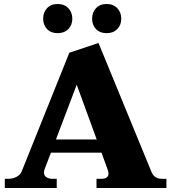

<svg xmlns="http://www.w3.org/2000/svg" viewBox="-20 -941 857 961"><path d="M196 -847Q196 -879 215.5 -900Q235 -921 268 -921Q302 -921 322 -900Q342 -879 342 -847Q342 -816 322 -795.5Q302 -775 268 -775Q235 -775 215.5 -795.5Q196 -816 196 -847ZM441 -847Q441 -879 460.5 -900Q480 -921 514 -921Q547 -921 567 -900Q587 -879 587 -847Q587 -816 567 -795.5Q547 -775 514 -775Q480 -775 460.5 -795.5Q441 -816 441 -847ZM813 -46V0H463V-46H486Q523 -46 523 -72Q523 -81 519 -92L488 -177H235L204 -96Q200 -87 200 -78Q200 -62 212.5 -54Q225 -46 241 -46H264V0H4V-46H21Q43 -46 62 -55.5Q81 -65 89 -84L327 -677L473 -726L738 -81Q752 -46 790 -46ZM464 -243 364 -517 260 -243Z"/></svg>

Font: Taviraj ExtraBold
Style: Regular
Weight: 800
Designer: Katatrad Team
Foundry: CadsonDemak
Version: Version 1.001